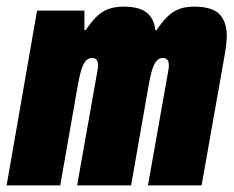

<svg xmlns="http://www.w3.org/2000/svg" viewBox="-32 -560 706 580"><path d="M-12 0 80 -528H223V-469H227Q243 -493 259 -509Q275 -525 295 -532.5Q315 -540 341 -540Q389 -540 411.5 -521.5Q434 -503 437 -469H441Q457 -493 473 -509Q489 -525 508.5 -532.5Q528 -540 554 -540Q609 -540 631 -517Q653 -494 653 -452Q653 -440 651.5 -427.5Q650 -415 648 -401L577 0H415L477 -350Q478 -354 478 -357Q478 -360 478 -363Q478 -370 476.5 -374.5Q475 -379 470.5 -382Q466 -385 460 -385Q447 -385 439 -373.5Q431 -362 426 -343.5Q421 -325 417 -302L364 0H201L263 -350Q264 -354 264 -357Q264 -360 264 -363Q264 -370 262.5 -374.5Q261 -379 257 -382Q253 -385 247 -385Q233 -385 225 -373.5Q217 -362 212 -343.5Q207 -325 203 -302L150 0Z"/></svg>

Font: Archivo ExtraCondensed Black
Style: Italic
Weight: 900
Width: 2
Italic angle: -10°
Designer: Hector Gatti
Foundry: Omnibus-Type
Version: Version 2.001